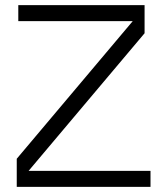

<svg xmlns="http://www.w3.org/2000/svg" viewBox="-20 -725 649 745"><path d="M45 0V-109L522 -675V-643H51V-705H541V-596L64 -30V-62H564V0Z"/></svg>

Font: TikTok Sans Light
Style: Regular
Weight: 300
Version: Version 4.000